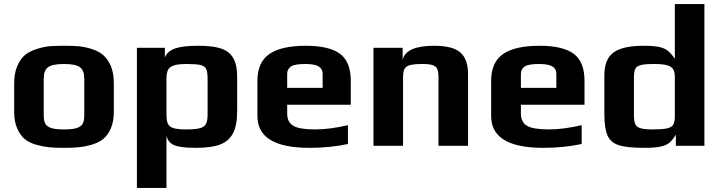

<svg xmlns="http://www.w3.org/2000/svg" viewBox="-20 -720 3562 948"><path d="M160 -5Q124 -15 102 -33.5Q80 -52 65 -86Q50 -119 50 -166V-309Q50 -357 65 -393Q80 -429 104 -449Q125 -466 159.5 -477.5Q194 -489 227 -492Q265 -494 296 -494Q342 -494 369.5 -491.5Q397 -489 430 -479Q466 -468 488.5 -449Q511 -430 527 -395Q542 -359 542 -309V-166Q542 -121 527.5 -87Q513 -53 490 -34Q470 -17 435.5 -6.5Q401 4 368 7Q338 10 296 10Q251 10 222 7Q193 4 160 -5ZM396 -149V-332Q396 -372 375 -388Q354 -404 296 -404Q238 -404 217 -388Q196 -372 196 -332V-149Q196 -122 204.5 -108Q213 -94 234 -87.5Q255 -81 296 -81Q337 -81 358 -87.5Q379 -94 387.5 -108Q396 -122 396 -149Z M656 -484H794V-436Q807 -468 845 -481Q883 -494 958 -494Q1021 -494 1059.5 -484Q1098 -474 1118 -452Q1137 -430 1144 -403.5Q1151 -377 1151 -331V-172Q1151 -100 1130 -61Q1109 -22 1065.5 -6Q1022 10 947 10Q875 10 843 -2Q811 -14 802 -49V208H656ZM1005 -153V-332Q1005 -365 998 -379.5Q991 -394 970 -399Q949 -404 901 -404Q860 -404 838.5 -397Q817 -390 809.5 -375Q802 -360 802 -332V-153Q802 -123 809.5 -108Q817 -93 838 -87Q859 -81 902 -81Q945 -81 967 -87Q989 -93 997 -108Q1005 -123 1005 -153Z M1251 -147V-321Q1251 -412 1309.5 -453Q1368 -494 1490 -494Q1605 -494 1658.5 -454.5Q1712 -415 1712 -321V-203H1398V-159Q1398 -117 1428 -99Q1458 -81 1536 -81Q1608 -81 1698 -102V-9Q1609 10 1508 10Q1251 10 1251 -147ZM1573 -286V-356Q1573 -380 1553.5 -392Q1534 -404 1488 -404Q1435 -404 1417 -392Q1398 -379 1398 -356V-286Z M1824 -484H1968V-425Q1985 -494 2123 -494Q2216 -494 2253.5 -460.5Q2291 -427 2291 -355V0H2145V-336Q2145 -364 2139.5 -378Q2134 -392 2117.5 -398Q2101 -404 2067 -404Q2024 -404 2004 -398.5Q1984 -393 1977 -379Q1970 -365 1970 -336V0H1824Z M2405 -147V-321Q2405 -412 2463.5 -453Q2522 -494 2644 -494Q2759 -494 2812.5 -454.5Q2866 -415 2866 -321V-203H2552V-159Q2552 -117 2582 -99Q2612 -81 2690 -81Q2762 -81 2852 -102V-9Q2763 10 2662 10Q2405 10 2405 -147ZM2727 -286V-356Q2727 -380 2707.5 -392Q2688 -404 2642 -404Q2589 -404 2571 -392Q2552 -379 2552 -356V-286Z M2964 -159V-348Q2964 -428 3009.5 -461Q3055 -494 3157 -494Q3205 -494 3232.5 -488.5Q3260 -483 3277 -469.5Q3294 -456 3312 -430V-700H3458V0H3317V-55Q3299 -26 3284.5 -14.5Q3270 -3 3244 3Q3217 10 3164 10Q3078 10 3037 -2.5Q2996 -15 2980 -50Q2964 -85 2964 -159ZM3312 -145V-340Q3312 -365 3303.5 -378.5Q3295 -392 3273.5 -398Q3252 -404 3209 -404Q3163 -404 3143 -398.5Q3123 -393 3116.5 -379.5Q3110 -366 3110 -335V-150Q3110 -122 3116.5 -107.5Q3123 -93 3142 -87Q3161 -81 3201 -81Q3250 -81 3273 -86Q3296 -91 3304 -104.5Q3312 -118 3312 -145Z"/></svg>

Font: Play
Style: Bold
Weight: 700
Designer: Jonas Hecksher (Cyrillic expansion: Cyreal)
Foundry: Jonas Hecksher, Playtype, e-types AS
Version: Version 2.101; ttfautohint (v1.5.65-e2d9)